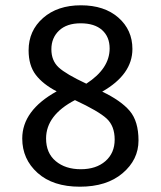

<svg xmlns="http://www.w3.org/2000/svg" viewBox="-20 -693 607 725"><path d="M394 -510Q394 -554 365.5 -579.5Q337 -605 284.5 -605Q232 -605 203 -577.5Q174 -550 174 -507Q174 -464 201.5 -438.5Q229 -413 306 -377Q394 -434 394 -510ZM154 -170Q154 -115 190.5 -84.5Q227 -54 285 -54Q343 -54 378 -84.5Q413 -115 413 -166Q413 -217 383 -245Q353 -273 263 -315Q154 -258 154 -170ZM88 -503Q88 -577 142.5 -625Q197 -673 285.5 -673Q374 -673 427 -626.5Q480 -580 480 -508Q480 -412 366 -347Q437 -313 470 -274Q503 -235 503 -162.5Q503 -90 443 -39Q383 12 281.5 12Q180 12 122 -40Q64 -92 64 -170Q64 -276 194 -348Q142 -375 115 -410.5Q88 -446 88 -503Z"/></svg>

Font: Average Sans
Style: Regular
Weight: 400
Designer: Eduardo Rodriguez Tunni
Foundry: Eduardo Rodriguez Tunni
Version: Version 1.002